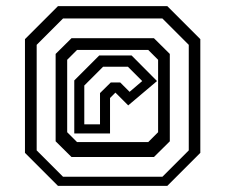

<svg xmlns="http://www.w3.org/2000/svg" viewBox="-20 -734 731 623"><path d="M168 -131 61 -238V-607L168 -714H523L630 -607V-238L523 -131ZM184.5 -160.5H507L592.5 -246V-588.5L507 -674H184.5L99 -588.5V-246ZM212 -224.5 160.5 -275.5V-559L212 -610H479.5L531 -559V-275.5L479.5 -224.5ZM230 -273H461L493 -305V-540L461 -572H230L198 -540V-305ZM221 -301V-473L302 -554H407L489.5 -471L396 -392L354.5 -433.5L337 -416V-301ZM253.5 -330.5H304.5V-432L339.5 -466.5H370L400.5 -436L441.5 -471L395 -517.5H314.5L253.5 -456.5Z"/></svg>

Font: Tourney Condensed
Style: Regular
Weight: 400
Width: 3
Designer: Tyler Finck
Foundry: Etcetera Type Co
Version: Version 1.010; ttfautohint (v1.8.3)